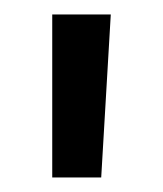

<svg xmlns="http://www.w3.org/2000/svg" viewBox="-20 -670 225 265"><path d="M52.1 -650V-425.1H119.7L132.9 -650Z"/></svg>

Font: Overused Grotesk Light
Style: Regular
Weight: 300
Designer: RandomMaerks
Version: Version 0.005